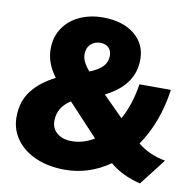

<svg xmlns="http://www.w3.org/2000/svg" viewBox="-81 -799 893 890"><g transform="rotate(10 365.5 -354.0)"><path d="M635 10Q548 -11 491 -60Q394 8 281 8Q203 8 143.5 -18Q84 -44 51 -90Q18 -136 18 -194Q18 -268 57 -318.5Q96 -369 166 -404Q119 -466 119 -533Q119 -588 146.5 -630Q174 -672 223 -695Q272 -718 334 -718Q426 -718 481.5 -673.5Q537 -629 537 -556Q537 -434 403 -368L498 -273Q538 -344 553 -442H701Q679 -285 601 -172Q655 -128 731 -114ZM278 -534Q278 -519 286 -501.5Q294 -484 314 -460Q358 -478 376.5 -499Q395 -520 395 -548Q395 -572 381 -586Q367 -600 341 -600Q314 -600 296 -582.5Q278 -565 278 -534ZM289 -128Q343 -128 394 -159L254 -309Q194 -271 194 -207Q194 -171 220 -149.5Q246 -128 289 -128Z"/></g></svg>

Font: Muli Black
Style: Italic
Weight: 900
Italic angle: -4.541°
Designer: Vernon Adams
Foundry: Vernon Adams
Version: Version 2.001